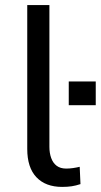

<svg xmlns="http://www.w3.org/2000/svg" viewBox="-20 -725 396 754"><path d="M224 9Q159 9 123 -29Q87 -67 87 -140V-705H174V-148Q174 -124 181 -104.5Q188 -85 202.5 -74Q217 -63 240 -63Q253 -63 267 -65Q281 -67 293 -70L296 -2Q278 4 261.5 6.5Q245 9 224 9ZM250 -312V-405H356V-312Z"/></svg>

Font: Nunito Sans 7pt SemiCondensed
Style: Regular
Weight: 400
Width: 4
Designer: Vernon Adams
Foundry: Vernon Adams
Version: Version 3.101;gftools[0.9.27]